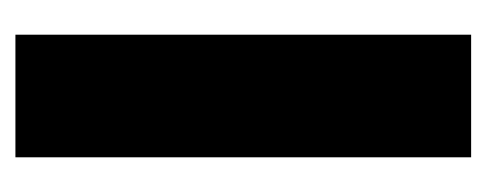

<svg xmlns="http://www.w3.org/2000/svg" viewBox="-211 -420 631 249"><g transform="rotate(-90 104.5 -295.5)"><path d="M25 0V-591H184V0Z"/></g></svg>

Font: Alumni Sans Black
Style: Regular
Weight: 900
Designer: Robert E. Leuschke
Foundry: Robert E. Leuschke
Version: Version 1.018